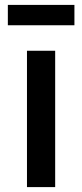

<svg xmlns="http://www.w3.org/2000/svg" viewBox="-20 -763 335 783"><path d="M90 0V-556H205V0ZM12 -660V-743H283.5V-660Z"/></svg>

Font: Merriweather Sans
Style: Regular
Weight: 400
Designer: Eben Sorkin
Foundry: Eben Sorkin
Version: Version 1.008; ttfautohint (v1.7.19-72a1) -l 8 -r 50 -G 200 